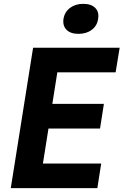

<svg xmlns="http://www.w3.org/2000/svg" viewBox="-20 -978 642 998"><path d="M36 0 152 -730H602L581 -602H278L252 -438H520L500 -310H232L203 -128H506L486 0ZM388 -802Q347 -802 326 -823Q305 -844 310 -880Q316 -916 344 -937Q372 -958 413 -958Q454 -958 475 -937Q496 -916 490 -880Q485 -844 457 -823Q429 -802 388 -802Z"/></svg>

Font: JetBrains Mono ExtraBold
Style: Italic
Weight: 800
Italic angle: -9°
Monospace: yes
Designer: Philipp Nurullin, Konstantin Bulenkov
Foundry: JetBrains
Version: Version 2.305; ttfautohint (v1.8.4.7-5d5b)